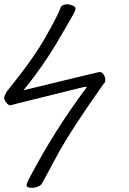

<svg xmlns="http://www.w3.org/2000/svg" viewBox="-30 -732 610 908"><path d="M461 -337Q305 -117 240 3.5Q175 124 169 135Q163 146 145 152Q127 158 110 155.5Q93 153 96 141Q99 129 106 116Q226 -114 382 -322Q363 -320 352 -317L114 -258Q55 -244 20 -234H19Q10 -233 -1.5 -248.5Q-13 -264 -9.5 -275Q-6 -286 2 -299Q124 -449 184 -554Q244 -659 258 -699Q263 -707 276 -710.5Q289 -714 307.5 -708Q326 -702 327 -693.5Q328 -685 317.5 -665.5Q307 -646 240 -532Q173 -418 81 -305L353 -371L438 -391Q451 -394 460 -380Q469 -366 468 -351Q468 -341 461 -337Z"/></svg>

Font: LXGW Bright GB
Style: Italic
Weight: 400
Italic angle: -12°
Designer: Christian Thalmann (Catharsis Fonts)
Foundry: LXGW / Christian Thalmann (Catharsis Fonts) / Fontworks Inc.
Version: Version 5.510